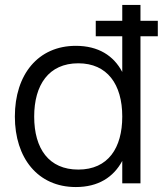

<svg xmlns="http://www.w3.org/2000/svg" viewBox="-20 -740 657 775"><path d="M473.5 -593.5V-449.5C438.5 -515.5 377 -555 286 -555C134 -555 40 -439.5 40 -269.5C40 -102.5 132.5 15 286 15C376.5 15 438 -24.5 473.5 -90.5V0H547V-593.5H617V-656H547V-720H473.5V-656H366.5V-593.5ZM296 -484.5C413 -484.5 473.5 -399.5 473.5 -269.5C473.5 -143.5 417 -55.5 296 -55.5C177.5 -55.5 118 -139.5 118 -269.5C118 -397 176.5 -484.5 296 -484.5Z"/></svg>

Font: Vela Sans
Style: Regular
Weight: 400
Designer: Principal design: Mikhail Sharanda - project Manrope.
Design modification: Ravid Balaliev
Foundry: Mikhail Sharanda
Version: Version 1.001